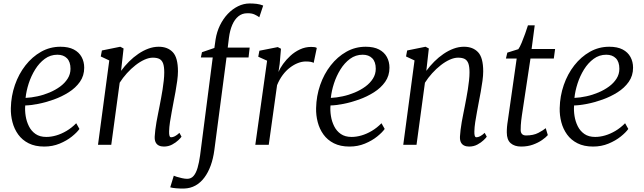

<svg xmlns="http://www.w3.org/2000/svg" viewBox="-20 -835 3711 1107"><path d="M438 -91.5Q424 -71.5 394.5 -47.8Q365 -24 324 -7Q283 10 235 10Q182.5 10 145.2 -8.8Q108 -27.5 85 -59.5Q62 -91.5 51.8 -131Q41.5 -170.5 42.5 -211.5Q44 -281.5 66 -345Q88 -408.5 126.8 -458Q165.5 -507.5 216.8 -536.5Q268 -565.5 328.5 -565.5Q375 -565.5 405.2 -549.8Q435.5 -534 450.5 -506.5Q465.5 -479 465.5 -444.5Q465.5 -398.5 440.8 -363.2Q416 -328 376 -302.8Q336 -277.5 289.8 -261Q243.5 -244.5 200 -236Q156.5 -227.5 125.5 -227Q123 -198 128 -166.2Q133 -134.5 146.8 -107Q160.5 -79.5 185 -62.5Q209.5 -45.5 247 -45.5Q274.5 -45.5 304 -54Q333.5 -62.5 363.2 -80Q393 -97.5 419.5 -124.5ZM311 -519.5Q270.5 -519.5 238.2 -495.8Q206 -472 182.8 -434.5Q159.5 -397 145.5 -353.8Q131.5 -310.5 127.5 -270.5Q160.5 -272 196.2 -279.8Q232 -287.5 265.8 -301.8Q299.5 -316 326.8 -336Q354 -356 370.2 -381.8Q386.5 -407.5 386.5 -438.5Q386.5 -478.5 366.2 -499Q346 -519.5 311 -519.5Z M678 -426.5Q698.5 -454.5 723.8 -479.8Q749 -505 777.2 -524.2Q805.5 -543.5 835.2 -554.5Q865 -565.5 895 -565.5Q946.5 -565.5 976.2 -534.2Q1006 -503 1006 -423.5Q1006 -400 1001.8 -369Q997.5 -338 991.8 -305.8Q986 -273.5 980.5 -246Q976 -220.5 970.2 -190.5Q964.5 -160.5 960 -131Q955.5 -101.5 955 -77.5Q954.5 -61 957.2 -52.2Q960 -43.5 966.5 -43.5Q976.5 -43.5 988.2 -49.5Q1000 -55.5 1014.5 -69L1026.5 -47Q1023 -41 1008.5 -27Q994 -13 972.5 -1.5Q951 10 924.5 10Q908 10 895.8 4Q883.5 -2 877.2 -14.8Q871 -27.5 872 -48.5Q873 -65 875.5 -86.5Q878 -108 882.2 -131.5Q886.5 -155 891.2 -178.5Q896 -202 900 -223Q904 -245 908.8 -269.5Q913.5 -294 917.5 -319.8Q921.5 -345.5 924.2 -370.5Q927 -395.5 927 -417.5Q927 -450.5 920.5 -468.8Q914 -487 899.8 -494.8Q885.5 -502.5 861 -502.5Q839 -502.5 813.2 -491Q787.5 -479.5 761.5 -459.2Q735.5 -439 711.8 -412.8Q688 -386.5 670 -358L621.5 0H545L610 -486.5L561 -509.5L567.5 -544L673.5 -565.5L692.5 -555.5Z M1223 -608Q1230 -651.5 1248.2 -689Q1266.5 -726.5 1293.2 -754.8Q1320 -783 1352.5 -799Q1385 -815 1419.5 -815Q1439.5 -815 1459.2 -812.8Q1479 -810.5 1497.5 -803L1475 -735.5Q1465.5 -743 1448.2 -751.2Q1431 -759.5 1404.5 -758.5Q1376 -758.5 1354.5 -741Q1333 -723.5 1319.2 -691.8Q1305.5 -660 1300 -617.5L1293 -560.5H1419.5L1413 -503.5H1286L1216 29Q1209.5 79 1194.8 119.5Q1180 160 1158 189.2Q1136 218.5 1106.8 234.8Q1077.5 251 1041.5 252Q1017.5 252.5 995 250.5Q972.5 248.5 961.5 245L982 178Q985 180 998.5 184.2Q1012 188.5 1029.2 192.2Q1046.5 196 1059 196Q1082 196 1096.2 179.2Q1110.5 162.5 1119.2 132.2Q1128 102 1133.5 62L1206.5 -503.5H1138L1144.5 -534L1216 -558.5Z M1452 0 1520 -485 1469 -508 1475.5 -542.5 1581.5 -563.5 1600 -554 1592.5 -466.5 1585.5 -420Q1594.5 -441.5 1612.2 -466.2Q1630 -491 1654.5 -513.5Q1679 -536 1709.5 -550.2Q1740 -564.5 1774 -564.5Q1782 -564.5 1791.8 -563.5Q1801.5 -562.5 1806.5 -558.5L1788.5 -472.5Q1782 -476.5 1770.8 -478.5Q1759.5 -480.5 1743 -480.5Q1721 -480.5 1697.8 -471.5Q1674.5 -462.5 1651.8 -445.2Q1629 -428 1610 -402.5Q1591 -377 1577.5 -344L1529.5 0Z M2198 -91.5Q2184 -71.5 2154.5 -47.8Q2125 -24 2084 -7Q2043 10 1995 10Q1942.5 10 1905.2 -8.8Q1868 -27.5 1845 -59.5Q1822 -91.5 1811.8 -131Q1801.5 -170.5 1802.5 -211.5Q1804 -281.5 1826 -345Q1848 -408.5 1886.8 -458Q1925.5 -507.5 1976.8 -536.5Q2028 -565.5 2088.5 -565.5Q2135 -565.5 2165.2 -549.8Q2195.5 -534 2210.5 -506.5Q2225.5 -479 2225.5 -444.5Q2225.5 -398.5 2200.8 -363.2Q2176 -328 2136 -302.8Q2096 -277.5 2049.8 -261Q2003.5 -244.5 1960 -236Q1916.5 -227.5 1885.5 -227Q1883 -198 1888 -166.2Q1893 -134.5 1906.8 -107Q1920.5 -79.5 1945 -62.5Q1969.5 -45.5 2007 -45.5Q2034.5 -45.5 2064 -54Q2093.5 -62.5 2123.2 -80Q2153 -97.5 2179.5 -124.5ZM2071 -519.5Q2030.5 -519.5 1998.2 -495.8Q1966 -472 1942.8 -434.5Q1919.5 -397 1905.5 -353.8Q1891.5 -310.5 1887.5 -270.5Q1920.5 -272 1956.2 -279.8Q1992 -287.5 2025.8 -301.8Q2059.5 -316 2086.8 -336Q2114 -356 2130.2 -381.8Q2146.5 -407.5 2146.5 -438.5Q2146.5 -478.5 2126.2 -499Q2106 -519.5 2071 -519.5Z M2438 -426.5Q2458.5 -454.5 2483.8 -479.8Q2509 -505 2537.2 -524.2Q2565.5 -543.5 2595.2 -554.5Q2625 -565.5 2655 -565.5Q2706.5 -565.5 2736.2 -534.2Q2766 -503 2766 -423.5Q2766 -400 2761.8 -369Q2757.5 -338 2751.8 -305.8Q2746 -273.5 2740.5 -246Q2736 -220.5 2730.2 -190.5Q2724.5 -160.5 2720 -131Q2715.5 -101.5 2715 -77.5Q2714.5 -61 2717.2 -52.2Q2720 -43.5 2726.5 -43.5Q2736.5 -43.5 2748.2 -49.5Q2760 -55.5 2774.5 -69L2786.5 -47Q2783 -41 2768.5 -27Q2754 -13 2732.5 -1.5Q2711 10 2684.5 10Q2668 10 2655.8 4Q2643.5 -2 2637.2 -14.8Q2631 -27.5 2632 -48.5Q2633 -65 2635.5 -86.5Q2638 -108 2642.2 -131.5Q2646.5 -155 2651.2 -178.5Q2656 -202 2660 -223Q2664 -245 2668.8 -269.5Q2673.5 -294 2677.5 -319.8Q2681.5 -345.5 2684.2 -370.5Q2687 -395.5 2687 -417.5Q2687 -450.5 2680.5 -468.8Q2674 -487 2659.8 -494.8Q2645.5 -502.5 2621 -502.5Q2599 -502.5 2573.2 -491Q2547.5 -479.5 2521.5 -459.2Q2495.5 -439 2471.8 -412.8Q2448 -386.5 2430 -358L2381.5 0H2305L2370 -486.5L2321 -509.5L2327.5 -544L2433.5 -565.5L2452.5 -555.5Z M2989 -169.5Q2986.5 -152 2985 -138.8Q2983.5 -125.5 2982.8 -113Q2982 -100.5 2982 -85.5Q2982 -70.5 2989.8 -62.2Q2997.5 -54 3013 -54Q3055.5 -54 3084 -69Q3112.5 -84 3126.5 -96L3138.5 -56Q3127.5 -43 3105.2 -27.5Q3083 -12 3052.5 -1Q3022 10 2984.5 10Q2946.5 10 2924.2 -9.5Q2902 -29 2902 -71.5Q2902 -78.5 2902.2 -86.2Q2902.5 -94 2903.2 -103Q2904 -112 2905.2 -121.2Q2906.5 -130.5 2908 -140L2959 -497.5H2897L2905 -531.5L2968.5 -551.5Q2977 -563 2987.5 -588Q2998 -613 3007.8 -640.8Q3017.5 -668.5 3024 -689H3063L3045 -552.5H3180.5L3173 -497.5H3038.5Z M3602.5 -91.5Q3588.5 -71.5 3559 -47.8Q3529.5 -24 3488.5 -7Q3447.5 10 3399.5 10Q3347 10 3309.8 -8.8Q3272.5 -27.5 3249.5 -59.5Q3226.5 -91.5 3216.2 -131Q3206 -170.5 3207 -211.5Q3208.5 -281.5 3230.5 -345Q3252.5 -408.5 3291.2 -458Q3330 -507.5 3381.2 -536.5Q3432.5 -565.5 3493 -565.5Q3539.5 -565.5 3569.8 -549.8Q3600 -534 3615 -506.5Q3630 -479 3630 -444.5Q3630 -398.5 3605.2 -363.2Q3580.5 -328 3540.5 -302.8Q3500.5 -277.5 3454.2 -261Q3408 -244.5 3364.5 -236Q3321 -227.5 3290 -227Q3287.5 -198 3292.5 -166.2Q3297.5 -134.5 3311.2 -107Q3325 -79.5 3349.5 -62.5Q3374 -45.5 3411.5 -45.5Q3439 -45.5 3468.5 -54Q3498 -62.5 3527.8 -80Q3557.5 -97.5 3584 -124.5ZM3475.5 -519.5Q3435 -519.5 3402.8 -495.8Q3370.5 -472 3347.2 -434.5Q3324 -397 3310 -353.8Q3296 -310.5 3292 -270.5Q3325 -272 3360.8 -279.8Q3396.5 -287.5 3430.2 -301.8Q3464 -316 3491.2 -336Q3518.5 -356 3534.8 -381.8Q3551 -407.5 3551 -438.5Q3551 -478.5 3530.8 -499Q3510.5 -519.5 3475.5 -519.5Z"/></svg>

Font: Merriweather 24pt Light
Style: Italic
Weight: 300
Italic angle: -7.8°
Version: Version 2.101